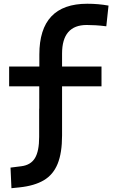

<svg xmlns="http://www.w3.org/2000/svg" viewBox="-20 -762 626 1015"><path d="M40.5 232.9 35.6 124 93.3 116.7Q142.6 110.4 164.8 73.7Q187 37.1 187 -38.1V-187.5H187.5V-305.7H28.3V-410.2H188V-473.6Q188 -742.2 441.4 -742.2Q500 -742.2 553.7 -732.4L542 -623Q510.3 -627 485.8 -628.4Q461.4 -629.9 438.5 -629.9Q308.1 -629.9 308.1 -478.5V-410.2H516.6V-305.7H308.1V-45.9Q308.1 46.4 284.7 104Q261.2 161.6 211.7 190.9Q162.1 220.2 83.5 228.5Z"/></svg>

Font: CaskaydiaCove NFP SemiBold
Style: Regular
Weight: 600
Designer: Aaron Bell
Foundry: Saja Typeworks
Version: Version 2111.001; VTT 6.35;Nerd Fonts 3.1.1